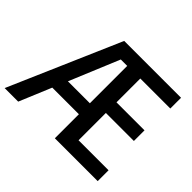

<svg xmlns="http://www.w3.org/2000/svg" viewBox="-157 -939 1163 1163"><g transform="rotate(45 424.5 -357.0)"><path d="M796 0V-93H539V-327H779V-418H539V-622H796V-714H309L-1 0H115L201 -206H429V0ZM241 -300 374 -620H429V-300Z"/></g></svg>

Font: Noto Sans Thai Medium
Style: Regular
Weight: 500
Designer: Monotype Design Team
Foundry: Monotype Imaging Inc.
Version: Version 1.901